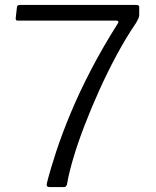

<svg xmlns="http://www.w3.org/2000/svg" viewBox="-20 -762 634 782"><path d="M535 -742Q542 -742 545 -739Q548 -736 547 -732V-701Q547 -694 543.5 -686.5Q540 -679 535 -670Q494 -610 455.5 -538.5Q417 -467 383.5 -392.5Q350 -318 323 -247.5Q296 -177 278.5 -117.5Q261 -58 254 -17Q252 0 240 0H182Q167 0 171 -16Q185 -72 209 -145Q233 -218 268.5 -303Q304 -388 352 -480Q400 -572 459 -665Q463 -670 462 -674Q461 -678 453 -678H52Q43 -678 44 -688L49 -733Q50 -742 62 -742Z"/></svg>

Font: Libre Franklin Light
Style: Regular
Weight: 300
Designer: Pablo Impallari, Rodrigo Fuenzalida, Nhung Nguyen
Foundry: Impallari Type
Version: Version 3.000